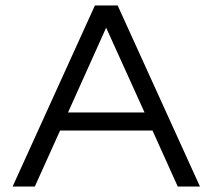

<svg xmlns="http://www.w3.org/2000/svg" viewBox="-20 -680 775 700"><path d="M709 0H628L536 -204H199L107 0H26L326 -660H409ZM228 -270H507L367 -579Z"/></svg>

Font: Nata Sans
Style: Regular
Weight: 400
Designer: Daniel Uzquiano Cruz
Version: Version 1.001